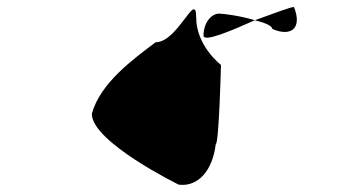

<svg xmlns="http://www.w3.org/2000/svg" viewBox="-20 -456 1030 550"><path d="M243 -130C243 -49 492 73 492 73C548 80 589 32 598 -43C607 -43 613 -263 613 -270C613 -270 542 -324 542 -406C542 -486 490 -335 426 -335C362 -287 267 -218 243 -130ZM563 -354C563 -334 643 -368 710 -398C672 -410 620 -417 608 -417C584 -417 563 -389 563 -354ZM710 -398C739 -391 760 -382 760 -373C816 -349 846 -377 822 -436C813 -436 765 -418 710 -398Z"/></svg>

Font: Ampere
Style: Cnd
Weight: 400
Version: Version 1